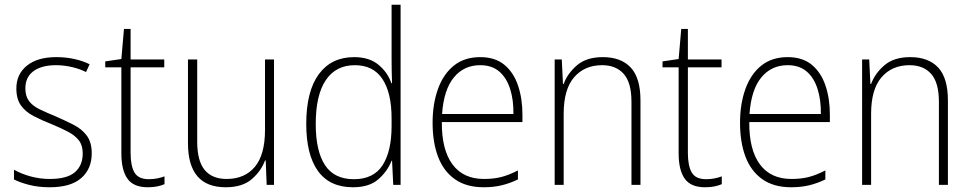

<svg xmlns="http://www.w3.org/2000/svg" viewBox="-20 -780 4097 810"><path d="M367 -133Q367 -67 322.5 -28.5Q278 10 190 10Q142 10 103 0Q64 -10 39 -23V-64Q71 -46 110 -35.5Q149 -25 190 -25Q263 -25 296 -53.5Q329 -82 329 -133Q329 -167 312.5 -188Q296 -209 266.5 -224.5Q237 -240 198 -256Q155 -273 121.5 -290.5Q88 -308 68.5 -335Q49 -362 49 -407Q49 -467 93.5 -503Q138 -539 217 -539Q258 -539 294 -531Q330 -523 358 -509L343 -476Q318 -489 284 -497Q250 -505 216 -505Q156 -505 121.5 -480Q87 -455 87 -407Q87 -374 102.5 -353.5Q118 -333 147 -319Q176 -305 215 -289Q256 -271 290.5 -253.5Q325 -236 346 -208Q367 -180 367 -133Z M608 -24Q627 -24 644 -27.5Q661 -31 674 -36V-3Q660 3 643 6.5Q626 10 603 10Q543 10 517.5 -26.5Q492 -63 492 -133V-496H424V-521L492 -531L503 -658H531V-529H673V-496H531V-135Q531 -80 547.5 -52Q564 -24 608 -24Z M1136 -529V0H1105L1101 -103H1098Q1082 -59 1042.5 -24.5Q1003 10 932 10Q773 10 773 -176V-529H812V-182Q812 -101 843.5 -63Q875 -25 936 -25Q1012 -25 1055 -76Q1098 -127 1098 -232V-529Z M1469 10Q1371 10 1321.5 -58.5Q1272 -127 1272 -257Q1272 -395 1325 -467Q1378 -539 1474 -539Q1538 -539 1577 -506.5Q1616 -474 1631 -429H1634Q1632 -481 1632 -530V-760H1670V0H1639L1634 -102H1632Q1615 -58 1576.5 -24Q1538 10 1469 10ZM1473 -24Q1556 -24 1594 -83Q1632 -142 1632 -248V-281Q1632 -388 1593.5 -446.5Q1555 -505 1477 -505Q1397 -505 1354.5 -442Q1312 -379 1312 -257Q1312 -143 1351 -83.5Q1390 -24 1473 -24Z M2006 -539Q2069 -539 2108 -506.5Q2147 -474 2165.5 -419Q2184 -364 2184 -297V-265H1844Q1843 -149 1888.5 -87Q1934 -25 2022 -25Q2062 -25 2094 -33Q2126 -41 2165 -61V-23Q2132 -7 2097.5 1.5Q2063 10 2021 10Q1947 10 1899 -24Q1851 -58 1828 -119Q1805 -180 1805 -262Q1805 -341 1827.5 -404Q1850 -467 1894.5 -503Q1939 -539 2006 -539ZM2006 -505Q1937 -505 1894.5 -453Q1852 -401 1845 -299H2146Q2147 -358 2132 -405Q2117 -452 2086 -478.5Q2055 -505 2006 -505Z M2523 -539Q2600 -539 2641 -495Q2682 -451 2682 -356V0H2644V-351Q2644 -431 2611.5 -468Q2579 -505 2520 -505Q2446 -505 2402 -454Q2358 -403 2358 -300V0H2320V-529H2350L2355 -426H2358Q2374 -470 2414 -504.5Q2454 -539 2523 -539Z M2959 -24Q2978 -24 2995 -27.5Q3012 -31 3025 -36V-3Q3011 3 2994 6.5Q2977 10 2954 10Q2894 10 2868.5 -26.5Q2843 -63 2843 -133V-496H2775V-521L2843 -531L2854 -658H2882V-529H3024V-496H2882V-135Q2882 -80 2898.5 -52Q2915 -24 2959 -24Z M3303 -539Q3366 -539 3405 -506.5Q3444 -474 3462.5 -419Q3481 -364 3481 -297V-265H3141Q3140 -149 3185.5 -87Q3231 -25 3319 -25Q3359 -25 3391 -33Q3423 -41 3462 -61V-23Q3429 -7 3394.5 1.5Q3360 10 3318 10Q3244 10 3196 -24Q3148 -58 3125 -119Q3102 -180 3102 -262Q3102 -341 3124.5 -404Q3147 -467 3191.5 -503Q3236 -539 3303 -539ZM3303 -505Q3234 -505 3191.5 -453Q3149 -401 3142 -299H3443Q3444 -358 3429 -405Q3414 -452 3383 -478.5Q3352 -505 3303 -505Z M3820 -539Q3897 -539 3938 -495Q3979 -451 3979 -356V0H3941V-351Q3941 -431 3908.5 -468Q3876 -505 3817 -505Q3743 -505 3699 -454Q3655 -403 3655 -300V0H3617V-529H3647L3652 -426H3655Q3671 -470 3711 -504.5Q3751 -539 3820 -539Z"/></svg>

Font: Noto Sans Hebrew SemiCondensed ExtraLight
Style: Regular
Weight: 200
Width: 4
Designer: Monotype Design Team
Foundry: Monotype Imaging Inc.
Version: Version 2.004; ttfautohint (v1.8.4.7-5d5b)